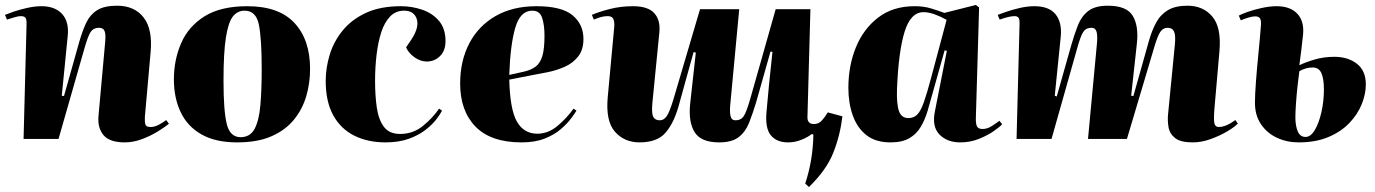

<svg xmlns="http://www.w3.org/2000/svg" viewBox="-20 -560 5544 774"><path d="M661 -61Q645 -48 616 -30Q587 -12 552 1Q517 14 483 14Q422 14 397.5 -15Q373 -44 377 -92L404 -391Q407 -422 401.5 -435Q396 -448 379 -448Q357 -448 346 -432Q335 -416 321 -367L216 0H75L87 -461Q88 -475 84.5 -485Q81 -495 64 -495Q54 -495 39 -490.5Q24 -486 8 -481L0 -500Q9 -504 33.5 -512.5Q58 -521 89 -528Q120 -535 147 -535Q202 -535 230.5 -503.5Q259 -472 253 -415L229 -174L238 -173L300 -393Q313 -438 328.5 -470Q344 -502 372.5 -519.5Q401 -537 452 -537Q522 -537 559 -489.5Q596 -442 587 -348L564 -89Q563 -69 566 -58.5Q569 -48 587 -48Q603 -48 620 -57Q637 -66 650 -76Z M936 14Q849 14 792.5 -18Q736 -50 708.5 -107.5Q681 -165 681 -240Q681 -319 710.5 -386.5Q740 -454 805 -494.5Q870 -535 977 -535Q1104 -535 1167 -467.5Q1230 -400 1230 -282Q1230 -225 1214.5 -172Q1199 -119 1164.5 -77Q1130 -35 1074 -10.5Q1018 14 936 14ZM950 -7Q988 -7 1006 -40Q1024 -73 1029.5 -134.5Q1035 -196 1035 -281Q1035 -405 1023.5 -461Q1012 -517 966 -517Q938 -517 919.5 -494.5Q901 -472 891 -411Q881 -350 881 -235Q881 -114 894 -60.5Q907 -7 950 -7Z M1597 -535Q1640 -535 1681.5 -521Q1723 -507 1749.5 -476Q1776 -445 1776 -394Q1776 -356 1754 -334Q1732 -312 1700 -312Q1675 -312 1651 -329Q1627 -346 1617 -369L1638 -400Q1671 -450 1660 -483.5Q1649 -517 1609 -517Q1575 -517 1552.5 -493.5Q1530 -470 1517 -430Q1504 -390 1498 -339Q1492 -288 1492 -233Q1492 -174 1499 -126Q1506 -78 1527.5 -49Q1549 -20 1593 -20Q1645 -20 1684.5 -52Q1724 -84 1750 -122L1762 -114Q1755 -100 1739 -79Q1723 -58 1695.5 -36.5Q1668 -15 1628 -0.5Q1588 14 1534 14Q1463 14 1408.5 -13Q1354 -40 1323.5 -95Q1293 -150 1293 -234Q1293 -286 1309 -339Q1325 -392 1361 -436.5Q1397 -481 1455 -508Q1513 -535 1597 -535Z M2143 -535Q2244 -535 2288 -498.5Q2332 -462 2332 -403Q2332 -359 2310.5 -332Q2289 -305 2256 -290.5Q2223 -276 2187.5 -269Q2152 -262 2125 -257L2033 -239Q2036 -118 2064 -69.5Q2092 -21 2146 -21Q2190 -21 2227.5 -52.5Q2265 -84 2292 -122L2304 -114Q2298 -104 2282.5 -83Q2267 -62 2241 -39.5Q2215 -17 2176 -1.5Q2137 14 2083 14Q1959 14 1897 -49.5Q1835 -113 1835 -223Q1835 -315 1872 -385.5Q1909 -456 1978 -495.5Q2047 -535 2143 -535ZM2175 -416Q2175 -459 2165.5 -488Q2156 -517 2126 -517Q2077 -517 2057 -447.5Q2037 -378 2033 -258L2091 -271Q2119 -277 2138 -290.5Q2157 -304 2166 -333Q2175 -362 2175 -416Z M2366 -500Q2393 -512 2437.5 -523.5Q2482 -535 2532 -535Q2592 -535 2617.5 -507Q2643 -479 2638 -429L2610 -146Q2606 -103 2613.5 -89Q2621 -75 2640 -75Q2656 -75 2667.5 -91.5Q2679 -108 2694 -157L2802 -523H2960L2924 -139Q2921 -109 2925 -92Q2929 -75 2945 -75Q2967 -75 2978 -91.5Q2989 -108 3004 -160L3107 -523H3247L3235 -87Q3235 -60 3261 -60Q3280 -60 3292.5 -73.5Q3305 -87 3317 -107L3376 -91Q3367 -15 3339.5 55Q3312 125 3241 194L3226 180Q3257 87 3259 -17L3253 -20Q3235 -6 3209.5 4Q3184 14 3157 14Q3111 14 3087.5 -14.5Q3064 -43 3070 -109Q3074 -157 3080 -217.5Q3086 -278 3094 -351L3086 -352L3028 -147Q3014 -101 2999.5 -64.5Q2985 -28 2957.5 -7Q2930 14 2879 14Q2807 14 2781 -26Q2755 -66 2762 -140Q2768 -192 2773.5 -244Q2779 -296 2785 -348L2776 -350L2715 -130Q2695 -61 2661.5 -23.5Q2628 14 2558 14Q2497 14 2459 -29Q2421 -72 2430 -169L2456 -450Q2458 -470 2453 -482.5Q2448 -495 2430 -495Q2415 -495 2401.5 -491Q2388 -487 2374 -481Z M3914 -87Q3913 -65 3917.5 -52.5Q3922 -40 3941 -40Q3960 -40 3978.5 -52Q3997 -64 4009 -73L4020 -59Q4011 -49 3986 -31.5Q3961 -14 3926 0Q3891 14 3851 14Q3798 14 3767 -18Q3736 -50 3749 -112L3797 -355L3788 -357L3740 -186Q3730 -149 3719.5 -113.5Q3709 -78 3692 -49Q3675 -20 3646 -3Q3617 14 3570 14Q3510 14 3473 -15Q3436 -44 3418 -94Q3400 -144 3400 -206Q3400 -295 3430.5 -369.5Q3461 -444 3520.5 -489.5Q3580 -535 3667 -535Q3704 -535 3733.5 -526Q3763 -517 3787 -508L3914 -540L3927 -530ZM3642 -84Q3664 -84 3678 -98.5Q3692 -113 3704.5 -148.5Q3717 -184 3734 -248L3796 -480Q3771 -494 3747 -502.5Q3723 -511 3703 -511Q3651 -511 3626.5 -431.5Q3602 -352 3596 -201Q3594 -140 3604 -112Q3614 -84 3642 -84Z M4402 -384Q4405 -416 4400.5 -432Q4396 -448 4380 -448Q4358 -448 4347 -431.5Q4336 -415 4322 -364L4219 0H4078L4090 -461Q4091 -480 4086.5 -487.5Q4082 -495 4070 -495Q4049 -495 4010 -481L4002 -500Q4012 -504 4036.5 -512.5Q4061 -521 4091.5 -528Q4122 -535 4150 -535Q4209 -535 4235.5 -502Q4262 -469 4256 -411L4232 -174L4240 -171L4298 -376Q4311 -422 4325.5 -458.5Q4340 -495 4367.5 -516Q4395 -537 4446 -537Q4522 -537 4546.5 -496Q4571 -455 4563 -384L4540 -174L4549 -173L4611 -393Q4623 -436 4640.5 -468.5Q4658 -501 4688 -519Q4718 -537 4767 -537Q4830 -537 4867 -493.5Q4904 -450 4896 -355L4876 -126Q4872 -78 4875.5 -63Q4879 -48 4893 -48Q4922 -48 4960 -76L4970 -62Q4957 -48 4927.5 -30.5Q4898 -13 4861 0.5Q4824 14 4788 14Q4739 14 4717 -3.5Q4695 -21 4690.5 -48Q4686 -75 4689 -102L4716 -378Q4720 -417 4713 -432.5Q4706 -448 4686 -448Q4669 -448 4657.5 -431.5Q4646 -415 4632 -366L4523 0H4366Z M5218 -297Q5242 -309 5279.5 -320Q5317 -331 5359 -331Q5414 -331 5450 -303Q5486 -275 5486 -220Q5486 -181 5469.5 -140Q5453 -99 5419.5 -64Q5386 -29 5335 -7.5Q5284 14 5215 14Q5168 14 5128 -4.5Q5088 -23 5063.5 -59Q5039 -95 5039 -146Q5039 -177 5043 -230.5Q5047 -284 5053 -344Q5059 -404 5063 -456Q5065 -476 5060 -485Q5055 -494 5040 -494Q5028 -494 5012 -489Q4996 -484 4982 -478L4974 -497Q4984 -503 5009.5 -512Q5035 -521 5067 -528Q5099 -535 5126 -535Q5181 -535 5209.5 -505Q5238 -475 5233 -421Q5230 -391 5226 -359Q5222 -327 5218 -297ZM5218 -273Q5215 -252 5211 -216Q5207 -180 5204.5 -144Q5202 -108 5202 -87Q5202 -53 5211.5 -30.5Q5221 -8 5243 -8Q5264 -8 5280.5 -36Q5297 -64 5307 -108Q5317 -152 5317 -199Q5317 -244 5306.5 -266Q5296 -288 5272 -288Q5244 -288 5218 -273Z"/></svg>

Font: Literata 72pt ExtraBold
Style: Italic
Weight: 800
Italic angle: -2°
Designer: Latin by Veronika Burian and Jose Scaglione. Greek by Irene Vlachou. Cyrillic by Vera Evstafieva
Foundry: TypeTogether
Version: Version 3.002